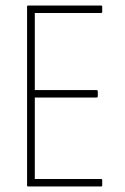

<svg xmlns="http://www.w3.org/2000/svg" viewBox="-20 -675 452 695"><path d="M82 0Q78 0 78 -4V-651Q78 -655 82 -655H346Q350 -655 350 -651V-632Q350 -628 346 -628H106V-349H329Q334 -349 334 -344V-327Q334 -322 329 -322H106V-27H346Q350 -27 350 -23V-4Q350 0 346 0Z"/></svg>

Font: Sofia Sans Cond ExtraLight
Style: Regular
Weight: 200
Width: 3
Designer: Botio Nikoltchev, Ani Petrova
Foundry: lettersoup
Version: Version 4.100; ttfautohint (v1.8.3)